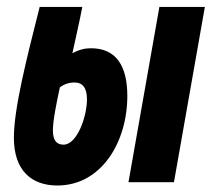

<svg xmlns="http://www.w3.org/2000/svg" viewBox="-20 -538 626 567"><path d="M149.4 9.8C279.8 9.8 356 -119.1 356 -254.4C356 -343.3 323.2 -395.5 248.5 -395.5C232.4 -395.5 216.3 -392.6 193.8 -380.9C203.6 -426.8 214.4 -472.2 223.1 -517.6H97.2C58.6 -365.2 21 -217.8 21 -131.3C21 -33.7 73.7 9.8 149.4 9.8ZM359.4 0H493.7L585 -517.6H450.7ZM156.7 -279.8C169.4 -289.6 183.6 -294.4 199.7 -294.4C224.1 -294.4 236.8 -278.8 236.8 -244.6C236.8 -194.3 208 -110.8 167.5 -110.8C145 -110.8 136.2 -126.5 136.2 -152.8C136.2 -181.6 147 -235.4 156.7 -279.8Z"/></svg>

Font: Cascadia Mono NF
Style: Bold Italic
Weight: 700
Italic angle: -10°
Monospace: yes
Designer: Aaron Bell
Foundry: Saja Typeworks
Version: Version 2404.023